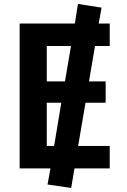

<svg xmlns="http://www.w3.org/2000/svg" viewBox="-20 -849 642 968"><path d="M215.8 -617.2V-438.5H307.6L337.9 -617.2ZM459 -617.2 428.7 -438.5H512.7V-331.1H411.1L374 -113.3H533.2V0H355.5L338.9 98.6L219.7 81.1L234.4 0H79.1V-730.5H357.4L373 -829.1L492.2 -810.5L477.5 -730.5H533.2V-617.2ZM252.9 -113.3 289.1 -331.1H215.8V-113.3Z"/></svg>

Font: Mgen+ 1c bold
Style: Bold
Weight: 700
Designer: [Source Han Sans]
Ryoko NISHIZUKA  (kana & ideographs); Paul D. Hunt (Latin, Greek & Cyrillic); Wenlong ZHANG  (bopomofo
Version: Version 1.059.20150602